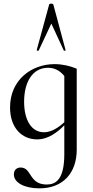

<svg xmlns="http://www.w3.org/2000/svg" viewBox="-20 -750 507 1051"><path d="M192 -474 261 -621 329 -474C331 -470 341 -473 339 -476L272 -725C269 -732 250 -732 249 -725L181 -476C180 -473 190 -470 192 -474ZM279 -399C153 -399 35 -313 35 -162C35 -49 101 13 183 13C245 13 295 -27 332 -64V94C332 233 285 260 236 260C137 260 155 167 93 167C75 167 56 177 56 205C56 250 114 281 196 281C327 281 400 194 400 70V-374C364 -389 321 -399 279 -399ZM221 -26C152 -26 112 -93 112 -193C112 -301 158 -379 243 -379C277 -379 307 -365 332 -334V-81C302 -53 262 -26 221 -26Z"/></svg>

Font: Cormorant Infant Book
Style: Regular
Weight: 500
Designer: Christian Thalmann (Catharsis Fonts)
Version: Version 1.000;PS 002.000;hotconv 1.0.88;makeotf.lib2.5.64775